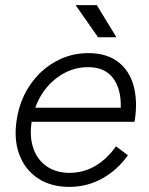

<svg xmlns="http://www.w3.org/2000/svg" viewBox="-20 -720 583 752"><path d="M46 -254Q58 -329 98 -387.5Q138 -446 197.5 -479Q257 -512 326 -512Q397 -512 442 -478Q487 -444 503.5 -383Q520 -322 507 -243H104Q95 -185 110.5 -139.5Q126 -94 163 -68.5Q200 -43 252 -43Q309 -43 355.5 -71.5Q402 -100 434 -147L481 -112Q441 -55 381.5 -21.5Q322 12 251 12Q179 12 128 -22Q77 -56 55 -116.5Q33 -177 46 -254ZM325 -457Q257 -457 200.5 -413.5Q144 -370 118 -298H453Q455 -372 422.5 -414.5Q390 -457 325 -457ZM276 -700H359L436 -574H364Z"/></svg>

Font: Oak Sans Light Italic
Style: Regular
Weight: 400
Italic angle: -9.5°
Foundry: Erik Kennedy, Walven
Version: Version 1.000;Glyphs 3.1.2 (3151)